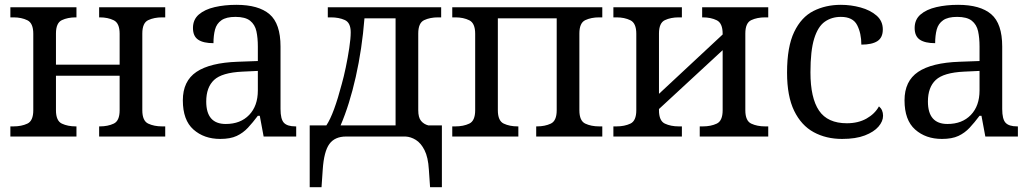

<svg xmlns="http://www.w3.org/2000/svg" viewBox="-20 -566 4283 796"><path d="M23 0V-42H36Q69 -42 93.5 -53.5Q118 -65 118 -109V-426Q118 -470 93.5 -482Q69 -494 36 -494H23V-536H297V-494H294Q261 -494 236.5 -482.5Q212 -471 212 -427V-298H476V-426Q476 -470 451.5 -482Q427 -494 394 -494H391V-536H665V-494H652Q619 -494 594.5 -482.5Q570 -471 570 -427V-109Q570 -65 594.5 -53.5Q619 -42 652 -42H665V0H391V-42H394Q427 -42 451.5 -53.5Q476 -65 476 -109V-252H212V-109Q212 -65 236.5 -53.5Q261 -42 294 -42H297V0Z M893 10Q826 10 782 -29Q738 -68 738 -150Q738 -230 794.5 -268Q851 -306 966 -310L1049 -313V-373Q1049 -409 1043 -436.5Q1037 -464 1017 -480Q997 -496 956 -496Q918 -496 898 -482Q878 -468 871.5 -443.5Q865 -419 865 -387Q823 -387 801.5 -401.5Q780 -416 780 -450Q780 -485 804.5 -506Q829 -527 870 -536.5Q911 -546 960 -546Q1052 -546 1097.5 -507Q1143 -468 1143 -373V-114Q1143 -72 1157 -57Q1171 -42 1205 -42H1208V0H1073L1057 -86H1049Q1028 -58 1008 -36.5Q988 -15 961.5 -2.5Q935 10 893 10ZM916 -52Q977 -52 1013 -89.5Q1049 -127 1049 -191V-272L985 -269Q900 -265 867.5 -234.5Q835 -204 835 -145Q835 -52 916 -52Z M1264 210V-46H1333Q1349 -70 1365 -113.5Q1381 -157 1397 -218Q1405 -246 1413.5 -286.5Q1422 -327 1428 -367Q1434 -407 1434 -432Q1434 -472 1409.5 -483Q1385 -494 1352 -494H1339V-536H1809V-494H1796Q1763 -494 1738.5 -482.5Q1714 -471 1714 -427V-109Q1714 -79 1725.5 -65Q1737 -51 1756 -46H1812V210H1763L1758 137Q1755 86 1740 56.5Q1725 27 1704 14Q1683 1 1661 0H1415Q1368 0 1345.5 31Q1323 62 1318 137L1313 210ZM1392 -46H1620V-490H1491Q1481 -363 1455 -247.5Q1429 -132 1392 -46Z M1855 0V-42H1868Q1901 -42 1925.5 -53.5Q1950 -65 1950 -109V-426Q1950 -470 1925.5 -482Q1901 -494 1868 -494H1855V-536H2477V-494H2464Q2431 -494 2406.5 -482.5Q2382 -471 2382 -427V-109Q2382 -65 2406.5 -53.5Q2431 -42 2464 -42H2477V0H2203V-42H2206Q2239 -42 2263.5 -53.5Q2288 -65 2288 -109V-490H2044V-109Q2044 -65 2068.5 -53.5Q2093 -42 2126 -42H2129V0Z M2523 0V-42H2536Q2569 -42 2593.5 -53.5Q2618 -65 2618 -109V-426Q2618 -470 2593.5 -482Q2569 -494 2536 -494H2523V-536H2807V-494H2794Q2761 -494 2736.5 -482.5Q2712 -471 2712 -427V-177L2976 -423V-426Q2976 -470 2951.5 -482Q2927 -494 2894 -494H2891V-536H3165V-494H3152Q3119 -494 3094.5 -482.5Q3070 -471 3070 -427V-109Q3070 -65 3094.5 -53.5Q3119 -42 3152 -42H3165V0H2881V-42H2894Q2927 -42 2951.5 -53.5Q2976 -65 2976 -109V-358L2712 -114V-109Q2712 -65 2736.5 -53.5Q2761 -42 2794 -42H2807V0Z M3471 10Q3405 10 3353.5 -18Q3302 -46 3272.5 -106.5Q3243 -167 3243 -265Q3243 -372 3272.5 -433.5Q3302 -495 3352.5 -520.5Q3403 -546 3466 -546Q3508 -546 3548 -535Q3588 -524 3614 -501.5Q3640 -479 3640 -444Q3640 -410 3617.5 -395.5Q3595 -381 3551 -381Q3551 -428 3533.5 -462Q3516 -496 3466 -496Q3428 -496 3399.5 -476Q3371 -456 3355.5 -406Q3340 -356 3340 -266Q3340 -160 3375.5 -107.5Q3411 -55 3491 -55Q3538 -55 3572.5 -74.5Q3607 -94 3624 -125Q3641 -111 3641 -86Q3641 -63 3622 -41Q3603 -19 3565.5 -4.5Q3528 10 3471 10Z M3885 10Q3818 10 3774 -29Q3730 -68 3730 -150Q3730 -230 3786.5 -268Q3843 -306 3958 -310L4041 -313V-373Q4041 -409 4035 -436.5Q4029 -464 4009 -480Q3989 -496 3948 -496Q3910 -496 3890 -482Q3870 -468 3863.5 -443.5Q3857 -419 3857 -387Q3815 -387 3793.5 -401.5Q3772 -416 3772 -450Q3772 -485 3796.5 -506Q3821 -527 3862 -536.5Q3903 -546 3952 -546Q4044 -546 4089.5 -507Q4135 -468 4135 -373V-114Q4135 -72 4149 -57Q4163 -42 4197 -42H4200V0H4065L4049 -86H4041Q4020 -58 4000 -36.5Q3980 -15 3953.5 -2.5Q3927 10 3885 10ZM3908 -52Q3969 -52 4005 -89.5Q4041 -127 4041 -191V-272L3977 -269Q3892 -265 3859.5 -234.5Q3827 -204 3827 -145Q3827 -52 3908 -52Z"/></svg>

Font: NotoSerif-Regular
Style: Regular
Weight: 400
Designer: Monotype Design Team
Foundry: Monotype Imaging Inc.
Version: Version 2.007; ttfautohint (v1.8) -l 8 -r 50 -G 200 -x 14 -D